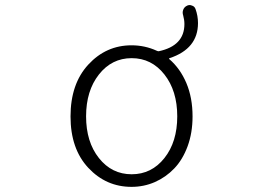

<svg xmlns="http://www.w3.org/2000/svg" viewBox="-20 -726 1040 759"><path d="M371.1 -101.1Q421.9 -37.1 500.5 -37.1Q579.1 -37.1 629.9 -101.1Q680.7 -165 680.7 -266.1Q680.7 -367.2 629.9 -431.6Q579.1 -496.1 500.5 -496.1Q421.9 -496.1 371.1 -431.6Q320.3 -367.2 320.3 -266.1Q320.3 -165 371.1 -101.1ZM704.1 -665Q700.2 -676.8 704.1 -687Q708 -697.3 716.8 -702.1Q722.7 -706.1 729.5 -706.1Q733.4 -706.1 738.3 -704.1Q749 -701.2 752.9 -690.4Q762.7 -663.1 762.7 -634.8Q762.7 -533.2 650.4 -496.1Q646.5 -495.1 649.4 -492.2Q692.4 -455.1 716.8 -397.5Q741.2 -339.8 741.2 -265.6Q741.2 -201.2 721.7 -147.9Q702.1 -94.7 668.9 -60.1Q635.7 -25.4 592.3 -6.3Q548.8 12.7 500 12.7Q399.4 12.7 329.1 -62.5Q258.8 -137.7 258.8 -265.6Q258.8 -394.5 329.1 -470.7Q399.4 -546.9 500 -546.9Q552.7 -546.9 599.6 -525.4Q603.5 -523.4 607.4 -523.4Q709 -544.9 709 -630.9Q709 -647.5 704.1 -665Z"/></svg>

Font: Gen Jyuu Gothic L Monospace Light
Style: Regular
Weight: 300
Designer: [Source Han Sans]
Ryoko NISHIZUKA  (kana & ideographs); Paul D. Hunt (Latin, Greek & Cyrillic); Wenlong ZHANG  (bopomofo
Version: Version 1.002.20150607